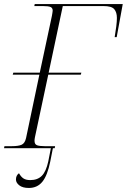

<svg xmlns="http://www.w3.org/2000/svg" viewBox="-31 -734 628 951"><path d="M-11 0 -9 -10H28Q60 -10 76 -17Q92 -24 98 -50L164 -364H32L35 -374H166L226 -655Q227 -663 228.5 -669.5Q230 -676 230 -681Q230 -695 219 -699.5Q208 -704 182 -704H139L141 -714H577L547 -550H537Q542 -580 545 -604Q548 -628 548 -645Q548 -673 535 -688.5Q522 -704 482 -704H280L210 -374H372L369 -364H208L142 -54Q141 -49 140.5 -45Q140 -41 140 -37Q140 -19 152.5 -14.5Q165 -10 190 -10H242L240 0H231L218 66Q204 135 179 166Q154 197 112 197Q81 197 64.5 184Q48 171 48 155Q48 135 63 124Q73 142 85.5 150Q98 158 119 158Q155 158 176 137Q197 116 208 66L221 0Z"/></svg>

Font: Noto Serif Display ExtraLight
Style: Italic
Weight: 200
Italic angle: -12°
Designer: Monotype Design Team
Foundry: Monotype Imaging Inc.
Version: Version 2.009